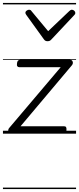

<svg xmlns="http://www.w3.org/2000/svg" viewBox="-20 -905 535 1300"><path d="M56 0Q38 0 36 -14Q34 -28 41 -37L391 -450H111Q102 -450 97.5 -456Q93 -462 95 -475Q96 -488 101.5 -494Q107 -500 117 -500H454Q464 -500 469 -493.5Q474 -487 473.5 -478.5Q473 -470 466 -462L119 -50H414Q424 -50 427.5 -44Q431 -38 430 -23Q429 -12 423.5 -6Q418 0 408 0ZM467 -839Q475 -839 482.5 -832.5Q490 -826 490 -817Q490 -813 488.5 -810Q487 -807 483 -803L329 -639Q323 -632 317 -629Q311 -626 302 -626Q293 -626 287.5 -629Q282 -632 277 -639L158 -804Q155 -808 153.5 -811.5Q152 -815 152 -818Q152 -827 160.5 -833Q169 -839 176 -839Q182 -839 186 -837Q190 -835 193 -830L306 -694L449 -830Q454 -835 458 -837Q462 -839 467 -839ZM0 365H495V375H0ZM0 -20H495V0H0ZM0 -505H495V-500H0ZM0 -885H495V-875H0Z"/></svg>

Font: Playwrite GB S Guides
Style: Italic
Weight: 400
Italic angle: -7.01216°
Designer: Veronika Burian, José Scaglione
Foundry: TypeTogether
Version: Version 1.002